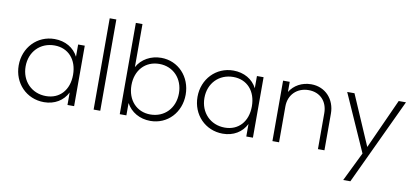

<svg xmlns="http://www.w3.org/2000/svg" viewBox="-78 -980 3166 1454"><g transform="rotate(10 1504.5 -252.5)"><path d="M281 10C363 10 428 -30 461 -96V0H512V-465H461V-371C428 -436 361 -475 279 -475C146 -475 45 -369 45 -232C45 -95 146 10 281 10ZM98 -233C98 -346 177 -427 287 -427C393 -427 463 -349 463 -232C463 -115 394 -38 288 -38C178 -38 98 -120 98 -233Z M662 0H713V-702H662Z M1099 10C1231 10 1329 -95 1329 -232C1329 -370 1230 -475 1099 -475C1020 -475 949 -436 914 -371V-702H863V0H914V-95C949 -30 1017 10 1099 10ZM912 -232C912 -347 985 -427 1093 -427C1200 -427 1277 -346 1277 -233C1277 -119 1200 -38 1090 -38C985 -38 912 -118 912 -232Z M1656 10C1738 10 1803 -30 1836 -96V0H1887V-465H1836V-371C1803 -436 1736 -475 1654 -475C1521 -475 1420 -369 1420 -232C1420 -95 1521 10 1656 10ZM1473 -233C1473 -346 1552 -427 1662 -427C1768 -427 1838 -349 1838 -232C1838 -115 1769 -38 1663 -38C1553 -38 1473 -120 1473 -233Z M2387 -276V0H2437V-282C2437 -391 2362 -475 2253 -475C2181 -475 2121 -441 2088 -387V-465H2037V0H2088V-276C2088 -365 2151 -428 2241 -428C2329 -428 2387 -367 2387 -276Z M2616 197H2671L2982 -465H2926L2752 -81L2586 -465H2530L2725 -26Z"/></g></svg>

Font: MV Cash ExtraLight
Style: Regular
Weight: 200
Designer: Rodrigo Fuenzalida
Foundry: fragTYPE
Version: Version 1.100;Glyphs 3.1.2 (3151)